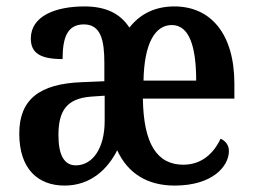

<svg xmlns="http://www.w3.org/2000/svg" viewBox="-20 -568 789 598"><path d="M181 10C263 10 316 -42 345 -100C378 -28 439 10 524 10C642 10 693 -50 693 -98C693 -117 681 -130 667 -136C645 -89 607 -55 551 -55C469 -55 427 -120 425 -261H710V-307C710 -463 636 -548 523 -548C461 -548 415 -523 383 -482C354 -527 308 -548 243 -548C153 -548 76 -518 76 -448C76 -403 105 -384 175 -384C175 -446 187 -492 241 -492C294 -492 305 -443 305 -373V-315L234 -312C104 -307 40 -259 40 -152C40 -40 100 10 181 10ZM591 -317H427C429 -431 462 -490 515 -490C570 -490 591 -422 591 -317ZM216 -53C180 -53 162 -85 162 -147C162 -222 187 -261 263 -267L306 -270V-191C306 -107 269 -53 216 -53Z"/></svg>

Font: Noto Serif Devanagari Condensed SemiBold
Style: Regular
Weight: 600
Width: 3
Designer: Universal Thirst, Indian Type Foundry and the Monotype Design Team
Foundry: Monotype Imaging Inc.
Version: Version 2.004